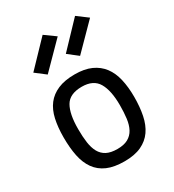

<svg xmlns="http://www.w3.org/2000/svg" viewBox="-188 -879 903 997"><g transform="rotate(-30 264.0 -380.5)"><path d="M264 -510Q322 -510 362 -492Q402 -474 427 -441Q452 -408 463 -360.5Q474 -313 474 -254Q474 -194 464 -145Q454 -96 430 -61.5Q406 -27 365.5 -8Q325 11 264 11Q202 11 161 -7Q120 -25 95.5 -59.5Q71 -94 61 -143Q51 -192 51 -255Q51 -315 61.5 -362.5Q72 -410 97 -442.5Q122 -475 163 -492.5Q204 -510 264 -510ZM264 -63Q303 -63 327.5 -76.5Q352 -90 365.5 -115Q379 -140 383.5 -175.5Q388 -211 388 -254Q388 -342 360.5 -389Q333 -436 264 -436Q191 -436 164.5 -390.5Q138 -345 138 -255Q138 -209 143 -173.5Q148 -138 161.5 -113.5Q175 -89 199.5 -76Q224 -63 264 -63ZM418 -772 481 -725 337 -579 278 -625ZM223 -771 287 -725 143 -579 83 -625Z"/></g></svg>

Font: Panefresco 500wt
Style: Regular
Weight: 700
Foundry: Campivisivi & Chank Co
Version: Version 1.001